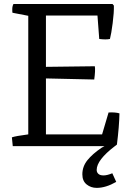

<svg xmlns="http://www.w3.org/2000/svg" viewBox="-20 -727 651 955"><path d="M43.5 0 39.1 -43.9Q57.1 -50.3 120.6 -58.6V-648.4L42 -663.6Q41 -667 41 -680.7Q41 -696.3 46.9 -707H539.6L546.4 -699.2Q547.4 -665.5 540.5 -612.3Q533.7 -559.1 526.9 -533.2Q507.8 -528.8 473.6 -533.2L464.8 -649.9H208.5V-394.5L451.7 -397.5Q455.1 -377.4 448.7 -331.5L208.5 -336.9V-58.6H487.8L520 -167.5Q553.7 -169.4 574.2 -163.1Q572.8 -96.7 561.5 -7.8L551.3 0Q460.9 68.8 460.9 118.2Q460.9 129.9 469.2 137.7Q477.5 145.5 495.1 145.5Q512.7 145.5 538.6 134.8L558.1 177.7Q506.3 207.5 460.9 207.5Q432.1 207.5 410.9 190.4Q389.6 173.3 389.6 140.1Q389.6 101.1 414.8 69.8Q439.9 38.6 485.4 7.8L499.5 0Z"/></svg>

Font: Fjord
Style: One
Weight: 400
Designer: Viktoriya Grabowska
Foundry: Viktoriya Grabowska
Version: Version 1.002